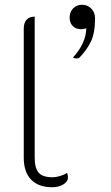

<svg xmlns="http://www.w3.org/2000/svg" viewBox="-20 -779 467 808"><path d="M80 -115V-659Q80 -683 92 -696Q104 -709 126 -709V-116Q126 -71 143 -52Q160 -33 201 -33Q215 -33 232 -38Q249 -43 262 -51Q266 -43 266 -31Q266 -15 246.5 -3Q227 9 200 9Q142 9 111 -23Q80 -55 80 -115ZM343 -660Q340 -659 334 -657.5Q328 -656 322 -656Q299 -656 286 -669.5Q273 -683 273 -705Q273 -729 288 -744Q303 -759 325 -759Q348 -759 364 -743Q380 -727 380 -702Q380 -640 362.5 -604Q345 -568 314 -536Q311 -533 303 -533Q293 -533 287 -537Q314 -566 328.5 -598Q343 -630 343 -660Z"/></svg>

Font: K2D Thin
Style: Regular
Weight: 100
Designer: Katatrad Aksorn Co.,Ltd.
Foundry: Cadson Demak Co.,Ltd.
Version: Version 1.000; ttfautohint (v1.6)